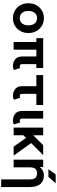

<svg xmlns="http://www.w3.org/2000/svg" viewBox="1142 -1904 978 3301"><g transform="rotate(90 1630.5 -254.0)"><path d="M168.5 -253.9Q168.5 -286.6 176.5 -313.8Q184.6 -341.1 200.3 -361.1Q216.1 -381.1 239.3 -392Q262.5 -402.8 292.5 -402.8Q322.5 -402.8 345.7 -392Q368.9 -381.1 384.6 -361.1Q400.4 -341.1 408.4 -313.8Q416.5 -286.6 416.5 -253.9Q416.5 -221.4 408.4 -194.1Q400.4 -166.7 384.6 -146.7Q368.9 -126.7 345.7 -115.8Q322.5 -105 292.5 -105Q262.5 -105 239.3 -116.1Q216.1 -127.2 200.3 -147.5Q184.6 -167.7 176.5 -194.8Q168.5 -221.9 168.5 -253.9ZM36.6 -253.9Q36.6 -176.8 70.1 -116.7Q103.5 -56.6 161.4 -22.2Q219.2 12.2 292.5 12.2Q366 12.2 423.7 -22.2Q481.4 -56.6 514.9 -116.7Q548.3 -176.8 548.3 -253.9Q548.3 -331.1 514.9 -391.1Q481.4 -451.2 423.7 -485.6Q366 -520 292.5 -520Q219.2 -520 161.4 -485.6Q103.5 -451.2 70.1 -391.1Q36.6 -331.1 36.6 -253.9Z M702.6 -454.1V0H834.5V-454.1ZM1083.5 -454.6H951.7V-144.5Q951.7 -101.6 965.8 -71.5Q980 -41.5 1004.4 -23.1Q1028.8 -4.6 1059.2 3.8Q1089.6 12.2 1122.1 12.2Q1144 12.2 1160 6.3Q1176 0.5 1184.6 -4.4L1149.9 -112.8Q1145.3 -109.9 1136.8 -107.4Q1128.4 -105 1122.1 -105Q1112.1 -105 1104.6 -107.3Q1097.2 -109.6 1092.5 -114.6Q1087.9 -119.6 1085.7 -127.1Q1083.5 -134.5 1083.5 -144.5ZM1149.9 -390.6V-507.8H636.2V-390.6Z M1660.6 -112.8Q1656 -109.9 1647.6 -107.4Q1639.2 -105 1632.8 -105Q1622.8 -105 1615.4 -107.3Q1607.9 -109.6 1603.3 -114.6Q1598.6 -119.6 1596.4 -127.1Q1594.2 -134.5 1594.2 -144.5V-227.8V-285.6V-469H1462.4V-282.7V-228.5V-144.5Q1462.4 -101.6 1476.6 -71.5Q1490.7 -41.5 1515.1 -23.1Q1539.6 -4.6 1569.9 3.8Q1600.3 12.2 1632.8 12.2Q1654.8 12.2 1670.8 6.3Q1686.8 0.5 1695.3 -4.4ZM1785.2 -390.6V-507.8H1271.5V-390.6Z M2085.9 -112.8Q2081.3 -109.9 2072.9 -107.4Q2064.5 -105 2058.1 -105Q2048.1 -105 2040.6 -107.3Q2033.2 -109.6 2028.6 -114.6Q2023.9 -119.6 2021.7 -127.1Q2019.5 -134.5 2019.5 -144.5V-214.8V-282.2V-507.8H1887.7V-282.2V-214.8V-144.5Q1887.7 -101.6 1901.9 -71.5Q1916 -41.5 1940.4 -23.1Q1964.8 -4.6 1995.2 3.8Q2025.6 12.2 2058.1 12.2Q2080.1 12.2 2096.1 6.3Q2112.1 0.5 2120.6 -4.4Z M2294.4 -294.2 2502.4 0H2655.8L2418 -332.5ZM2306.2 -167 2647 -507.8Q2635 -507.8 2611.8 -507.8Q2588.6 -507.8 2562 -507.8Q2535.4 -507.8 2512.3 -507.8Q2489.3 -507.8 2477.1 -507.8L2306.2 -336.9V-507.8H2174.3V0H2306.2Z M3064.5 214.8H3196.3V-279.3Q3196.3 -396.5 3144.2 -458.3Q3092 -520 2994.1 -520Q2960.7 -520 2933.8 -509.6Q2907 -499.3 2886.7 -483.3Q2866.5 -467.3 2851.6 -449.2V-507.8H2725.6V0H2857.4V-279.3Q2857.4 -319.6 2867.6 -347Q2877.7 -374.5 2900.4 -388.7Q2923.1 -402.8 2960.9 -402.8Q2998.8 -402.8 3021.5 -388.7Q3044.2 -374.5 3054.3 -347Q3064.5 -319.6 3064.5 -279.3ZM3021 -597.7H2890.6L2977.5 -722.7H3131.3Z"/></g></svg>

Font: Giphurs
Style: Regular
Weight: 400
Version: Version 2.010